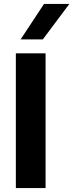

<svg xmlns="http://www.w3.org/2000/svg" viewBox="-20 -949 370 969"><path d="M330 -929 196 -750H84L202 -929ZM210 0H60V-680H210Z"/></svg>

Font: Puffins on Iceburgs(2)
Style: on-Iceburgs-Bold
Weight: 700
Version: Version 1.0